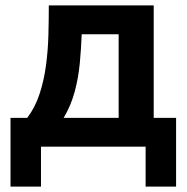

<svg xmlns="http://www.w3.org/2000/svg" viewBox="-20 -544 695 712"><path d="M19 148V-107H81Q110 -145 126.5 -195Q143 -245 150.5 -301Q158 -357 159.5 -414.5Q161 -472 161 -524H550V-107H633V148H520V0H132V148ZM216 -107H420V-417H283Q281 -365 276 -310.5Q271 -256 257 -204Q243 -152 216 -107Z"/></svg>

Font: Ubuntu Sans
Style: Bold
Weight: 700
Designer: Dalton Maag Ltd
Foundry: Dalton Maag Ltd
Version: Version 1.006; ttfautohint (v1.8.4.7-5d5b)